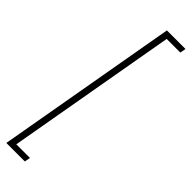

<svg xmlns="http://www.w3.org/2000/svg" viewBox="-334 -713 851 851"><g transform="rotate(45 91.5 -288.0)"><path d="M-42 140.5 108.5 -715.5H225L220 -688H134.5L-6.5 113.5H79L74 140.5Z"/></g></svg>

Font: Anybody ExtraLight
Style: Italic
Weight: 200
Italic angle: -10°
Designer: Tyler Finck
Foundry: Etcetera Type Company
Version: Version 1.010; ttfautohint (v1.8.3) -l 8 -r 50 -G 200 -x 14 